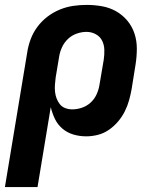

<svg xmlns="http://www.w3.org/2000/svg" viewBox="-33 -548 653 783"><path d="M-13 215 78 -334Q82 -361 92 -388Q102 -415 119.5 -438.5Q137 -462 160.5 -480Q184 -498 211 -509Q238 -520 265.5 -524Q293 -528 320 -528Q352 -528 383 -522.5Q414 -517 440.5 -502Q467 -487 486.5 -463.5Q506 -440 515.5 -411Q525 -382 525 -350Q525 -318 520 -286L504 -186Q500 -163 493.5 -139.5Q487 -116 476 -94Q465 -72 448.5 -52.5Q432 -33 411 -18.5Q390 -4 366 2Q342 8 319 8Q291 8 266 0.5Q241 -7 221.5 -23.5Q202 -40 191 -63Q180 -86 174 -111L120 215ZM262 -102Q282 -102 302 -109Q322 -116 337.5 -130.5Q353 -145 361.5 -164.5Q370 -184 373 -204L390 -304Q393 -324 392.5 -344.5Q392 -365 383.5 -382Q375 -399 357.5 -408.5Q340 -418 320 -418Q300 -418 280 -411Q260 -404 244.5 -389.5Q229 -375 220 -355.5Q211 -336 208 -316L194 -232Q192 -217 191 -202Q190 -187 191.5 -173Q193 -159 198 -146Q203 -133 211.5 -122.5Q220 -112 233.5 -107Q247 -102 262 -102Z"/></svg>

Font: Iosevka Extrabold Extended
Style: Italic
Weight: 800
Width: 7
Italic angle: -9°
Monospace: yes
Designer: Belleve Invis
Foundry: Belleve Invis
Version: Version 32.5.0; ttfautohint (v1.8.4)